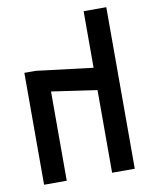

<svg xmlns="http://www.w3.org/2000/svg" viewBox="-82 -779 659 839"><g transform="rotate(-10 248.0 -359.5)"><path d="M447.8 -718.3V-1.5H347.2V-368.2L146 -397.5V-1.5H45.4V-498H95.7L347.2 -467.3V-718.3Z"/></g></svg>

Font: Kultigin
Style: Regular
Weight: 400
Designer: facebook.com/biligbitig
Foundry: facebook.com/biligbitig
Version: Version 1.0